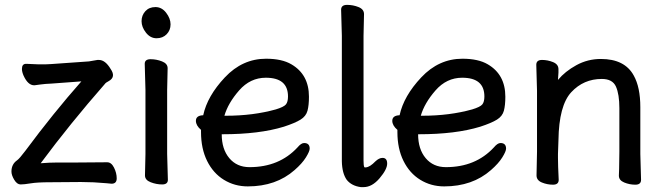

<svg xmlns="http://www.w3.org/2000/svg" viewBox="-20 -737 2730 788"><path d="M312 10 185 11Q133 11 106 15.5Q79 20 64.5 20Q50 20 38.5 1Q27 -18 27 -33Q27 -63 50 -79Q60 -86 84 -118Q199 -273 314 -403L192 -394Q165 -393 144 -390Q123 -387 122 -387H120Q95 -387 77 -426Q70 -442 70 -454Q70 -475 87 -475H89L136 -473H168Q180 -473 189 -474L345 -485L380 -491Q383 -491 386 -491Q412 -491 434 -454Q457 -421 426 -404Q414 -398 410 -392Q268 -230 147 -67Q184 -70 214 -70H291L419 -71H420Q437 -71 448 -49Q459 -27 459 -5Q459 17 438 17L417 15Q364 10 312 10Z M680 -637Q680 -613 664 -596.5Q648 -580 622.5 -580Q597 -580 579 -603Q561 -626 561 -650Q561 -674 576.5 -691Q592 -708 618 -708Q644 -708 662 -684.5Q680 -661 680 -637ZM575 -17 577 -105V-368L574 -475Q574 -494 598 -494Q622 -494 645 -485Q668 -476 668 -457L666 -368V-105L669 1Q669 20 645.5 20Q622 20 598.5 11Q575 2 575 -17Z M1228 -150Q1251 -150 1251 -127Q1251 -116 1235.5 -91Q1220 -66 1189 -39Q1113 28 997 28Q943 28 899 1Q855 -26 830 -76.5Q805 -127 805 -195V-204Q784 -222 784 -241Q784 -263 814 -264Q831 -343 903 -419.5Q975 -496 1072 -496Q1137 -496 1176 -473Q1248 -431 1248 -340Q1248 -305 1242 -282.5Q1236 -260 1213.5 -246Q1191 -232 1145 -217Q1044 -186 893 -186H890Q890 -125 921 -88Q952 -51 1004 -51Q1126 -51 1201 -132Q1216 -150 1228 -150ZM1162 -341Q1162 -418 1071 -418Q1007 -418 961.5 -366Q916 -314 901 -262H908Q1019 -262 1112 -288Q1145 -298 1153.5 -308.5Q1162 -319 1162 -341Z M1475 -51Q1476 -50 1479 -50H1481Q1498 -51 1521 -75Q1536 -89 1550 -89Q1569 -89 1569 -65.5Q1569 -42 1538 -5.5Q1507 31 1472 31H1461Q1423 26 1403 1Q1384 -26 1383 -75V-590L1380 -697Q1380 -717 1404.5 -717Q1429 -717 1451.5 -708Q1474 -699 1474 -679L1472 -590V-78Q1472 -58 1475 -51Z M2034 -150Q2057 -150 2057 -127Q2057 -116 2041.5 -91Q2026 -66 1995 -39Q1919 28 1803 28Q1749 28 1705 1Q1661 -26 1636 -76.5Q1611 -127 1611 -195V-204Q1590 -222 1590 -241Q1590 -263 1620 -264Q1637 -343 1709 -419.5Q1781 -496 1878 -496Q1943 -496 1982 -473Q2054 -431 2054 -340Q2054 -305 2048 -282.5Q2042 -260 2019.5 -246Q1997 -232 1951 -217Q1850 -186 1699 -186H1696Q1696 -125 1727 -88Q1758 -51 1810 -51Q1932 -51 2007 -132Q2022 -150 2034 -150ZM1968 -341Q1968 -418 1877 -418Q1813 -418 1767.5 -366Q1722 -314 1707 -262H1714Q1825 -262 1918 -288Q1951 -298 1959.5 -308.5Q1968 -319 1968 -341Z M2520 -17 2521 -44 2522 -115V-293Q2522 -350 2508 -381.5Q2494 -413 2450 -413Q2375 -413 2324.5 -358.5Q2274 -304 2272 -162Q2271 -129 2270 -105V-89Q2270 -59 2273 1Q2273 21 2249.5 21Q2226 21 2204 12Q2182 3 2182 -17L2184 -115V-364L2181 -471Q2181 -491 2204.5 -491Q2228 -491 2250 -482Q2272 -473 2272 -453V-439Q2271 -425 2270 -409Q2299 -444 2345.5 -469.5Q2392 -495 2446 -495Q2544 -495 2581 -427Q2608 -379 2608 -297V-105L2611 1Q2611 21 2587.5 21Q2564 21 2542 12Q2520 3 2520 -16Z"/></svg>

Font: LXGW ZhenKai
Style: Regular
Weight: 400
Designer: LXGW / Fontworks Inc.
Foundry: LXGW / Fontworks Inc.
Version: Version 0.800;June 8, 2025